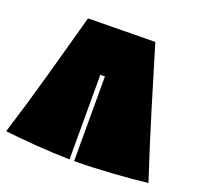

<svg xmlns="http://www.w3.org/2000/svg" viewBox="-137 -942 1142 1102"><g transform="rotate(20 434.5 -391.0)"><path d="M629 -792Q687 -598 746 -405Q805 -212 869 -18Q830 -13 775 -8Q720 -3 659 1Q598 5 537 7.5Q476 10 425 10V-507H397V10Q352 9 298 6.5Q244 4 188 0Q132 -4 83 -9Q34 -14 0 -18Q60 -210 113.5 -402Q167 -594 220 -787Z"/></g></svg>

Font: Oi
Style: Regular
Weight: 400
Designer: Kostas Bartsokas, Mohamad Dakak
Foundry: Foundry5
Version: Version 4.000